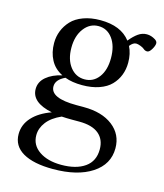

<svg xmlns="http://www.w3.org/2000/svg" viewBox="-106 -505 732 858"><g transform="rotate(15 260.0 -76.0)"><path d="M248 -123Q201.7 -123 168 -135.7Q126 -116.2 126 -85Q126 -30.3 247.1 -30.3H281.2Q365.2 -30.3 415.3 8.3Q465.3 46.9 465.3 111.3Q465.3 185.5 398.7 229.2Q332 272.9 218.8 272.9Q128.9 272.9 79.8 244.4Q30.8 215.8 30.8 161.1Q30.8 117.2 61.8 83.3Q92.8 49.3 148.9 29.3Q52.2 9.3 52.2 -53.2Q52.2 -86.4 79.8 -109.6Q107.4 -132.8 151.9 -142.6Q114.7 -161.1 96.7 -195.1Q78.6 -229 78.6 -272.9Q78.6 -302.7 89.1 -329.3Q99.6 -356 119.9 -377.7Q140.1 -399.4 174.6 -412.1Q209 -424.8 252.9 -424.8Q348.6 -424.8 392.1 -367.7Q411.6 -391.6 429.9 -404.5Q448.2 -417.5 469.7 -417.5Q489.7 -417.5 509.3 -405.3Q520 -398.4 520 -389.2Q520 -377.9 509.8 -360.8Q499.5 -343.8 489.7 -343.8Q479.5 -343.8 471.7 -351.1Q466.3 -356 454.1 -360.6Q441.9 -365.2 434.1 -365.2Q419.9 -365.2 405.3 -346.7Q421.4 -314.9 421.4 -272.9Q421.4 -242.2 411.1 -215.6Q400.9 -189 380.6 -168Q360.4 -147 326.2 -135Q292 -123 248 -123ZM341.8 -272.9Q341.8 -329.1 316.9 -363Q292 -397 251.5 -397Q211.4 -397 185.1 -362.3Q158.7 -327.6 158.7 -272.9Q158.7 -217.8 184.8 -184.3Q210.9 -150.9 251.5 -150.9Q292 -150.9 316.9 -184.1Q341.8 -217.3 341.8 -272.9ZM108.4 145.5Q108.4 191.4 147.7 218.3Q187 245.1 250 245.1Q318.8 245.1 358.9 216.8Q398.9 188.5 398.9 133.8Q398.9 87.9 368.4 62.7Q337.9 37.6 278.3 37.6H243.2Q218.8 37.6 196.8 36.1Q152.3 55.7 130.4 84.5Q108.4 113.3 108.4 145.5Z"/></g></svg>

Font: Elstob 18pt
Style: Regular
Weight: 400
Designer: Peter S. Baker
Version: Version 1.015